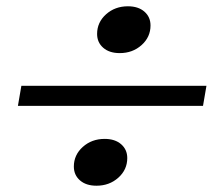

<svg xmlns="http://www.w3.org/2000/svg" viewBox="-20 -590 700 611"><path d="M289 -482Q289 -519 317.5 -544.5Q346 -570 387 -570Q420 -570 439.5 -553Q459 -536 459 -509Q459 -472 430.5 -446.5Q402 -421 361 -421Q328 -421 308.5 -438Q289 -455 289 -482ZM48 -317H637L626 -253H37ZM215 -60Q215 -97 243.5 -122.5Q272 -148 313 -148Q346 -148 365.5 -131Q385 -114 385 -87Q385 -50 356.5 -24.5Q328 1 287 1Q254 1 234.5 -16Q215 -33 215 -60Z"/></svg>

Font: Fahkwang SemiBold
Style: Italic
Weight: 600
Italic angle: -10°
Version: Version 1.000; ttfautohint (v1.6)